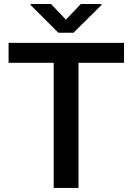

<svg xmlns="http://www.w3.org/2000/svg" viewBox="-20 -921 649 941"><path d="M587.9 -710.9V-613.3H364.7V0H243.2V-613.3H22V-710.9ZM230 -901.4 303.2 -824.7 376 -901.4H477.1V-896L340.3 -760.7H266.1L129.9 -896.5V-901.4Z"/></svg>

Font: Vazirmatn RD UI Medium
Style: Regular
Weight: 500
Designer: Saber Rastikerdar
Foundry: Saber Rastikerdar
Version: Version 33.003